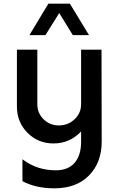

<svg xmlns="http://www.w3.org/2000/svg" viewBox="-20 -770 643 1044"><path d="M302 -699 227 -579H140L243 -750H360L464 -579H376ZM532 -500 533 0Q533 113 464.5 183.5Q396 254 275 254Q175 254 102 215V96Q180 156 284 156Q350 156 385.5 115.5Q421 75 421 0V-55Q359 10 271 10Q187 10 129.5 -48Q72 -106 72 -190V-500H183V-203Q183 -155 217 -121.5Q251 -88 300 -88Q350 -88 385.5 -121.5Q421 -155 421 -203V-500Z"/></svg>

Font: Orkney Medium
Style: Regular
Weight: 500
Designer: Samuel Oakes and Alfredo Marco Pradil
Foundry: Alfredo Marco Pradil
Version: 1.0; ttfautohint (v1.5)